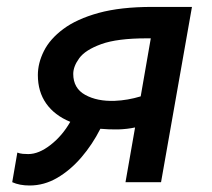

<svg xmlns="http://www.w3.org/2000/svg" viewBox="-20 -538 626 567"><path d="M329.6 -155.8Q301.8 -155.3 276.4 -157.7Q252.9 -111.3 220.5 -73.5Q188 -35.6 149.2 -12.9Q110.4 9.8 67.4 9.8Q37.6 9.8 16.1 0L31.2 -87.4Q38.6 -84.5 47.4 -83.7Q56.2 -83 63.5 -83Q94.7 -83 129.4 -110.1Q164.1 -137.2 187.5 -178.2Q141.1 -197.3 116.5 -232.2Q91.8 -267.1 91.8 -316.4Q91.8 -351.6 109.6 -387.2Q127.4 -422.9 167 -452.4Q206.5 -481.9 271.2 -499.8Q335.9 -517.6 429.7 -517.6H546.9L455.6 0H350.6L378.9 -161.6Q356 -156.7 329.6 -155.8ZM395.5 -253.4 425.3 -424.8H413.6Q326.2 -424.8 279.1 -407.7Q231.9 -390.6 214.1 -366.2Q196.3 -341.8 196.3 -319.8Q196.3 -277.3 231.7 -257.8Q267.1 -238.3 318.8 -240.2Q356.9 -241.7 395.5 -253.4Z"/></svg>

Font: Cascadia Mono
Style: Italic
Weight: 400
Italic angle: -10°
Monospace: yes
Designer: Aaron Bell
Foundry: Saja Typeworks
Version: Version 2404.023; ttfautohint (v1.8.4)